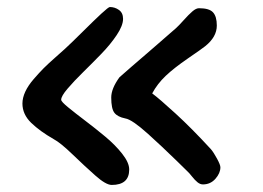

<svg xmlns="http://www.w3.org/2000/svg" viewBox="-20 -542 748 547"><path d="M132.3 -146Q93.8 -168 68.8 -192.1Q43.9 -216.3 43.9 -247.1Q43.9 -263.2 52 -280.8Q60.1 -298.3 76.2 -316.9Q92.3 -335.4 104.5 -347.7Q116.7 -359.9 138.2 -378.9Q159.7 -397.9 165 -402.8Q183.1 -419.4 215.8 -451.9Q248.5 -484.4 268.8 -503.2Q289.1 -522 293 -522Q307.1 -522 318.8 -513.7Q330.6 -505.4 330.6 -488.3Q330.6 -469.2 312.5 -442.1Q294.4 -415 268.3 -388.2Q242.2 -361.3 216.3 -335.9Q190.4 -310.5 172.4 -289.3Q154.3 -268.1 154.3 -257.8Q154.3 -252.4 174.3 -236.1Q194.3 -219.7 222.7 -198.2Q251 -176.8 279.5 -153.1Q308.1 -129.4 328.1 -104Q348.1 -78.6 348.1 -59.1Q348.1 -15.1 298.3 -15.1Q281.7 -15.1 251.5 -42Q221.2 -68.8 186.5 -102.3Q151.9 -135.7 132.3 -146ZM336.9 -204.6Q314.9 -209 305.9 -220.7Q296.9 -232.4 296.9 -264.2Q296.9 -289.6 320.3 -321.8Q354.5 -352.1 395 -386.7Q412.1 -401.4 431.4 -418.2Q450.7 -435.1 465.3 -447.8Q480 -460.4 481 -461.4Q489.3 -468.8 503.4 -484.6Q517.6 -500.5 528.1 -509.5Q538.6 -518.6 546.9 -518.6Q576.2 -518.6 586.9 -506.8Q597.7 -495.1 597.7 -469.2Q597.7 -437 564.9 -410.6Q555.2 -402.8 515.6 -375.7Q476.1 -348.6 452.1 -325.9Q428.2 -303.2 413.6 -275.9Q434.1 -260.7 480.2 -218.5Q526.4 -176.3 581.1 -116.7Q588.9 -107.4 598.4 -89.8Q607.9 -72.3 607.9 -65.4Q607.9 -48.8 593.8 -32.7Q579.6 -16.6 558.1 -16.6Q550.3 -16.6 542.7 -22.7Q535.2 -28.8 526.9 -39.3Q518.6 -49.8 514.6 -53.2Q507.8 -60.1 483.2 -84Q458.5 -107.9 441.4 -124Q424.3 -140.1 402.1 -160.2Q379.9 -180.2 363.3 -191.7Q346.7 -203.1 336.9 -204.6Z"/></svg>

Font: Short Stack
Style: Regular
Weight: 400
Designer: James Grieshaber
Foundry: James Grieshaber
Version: Version 1.002